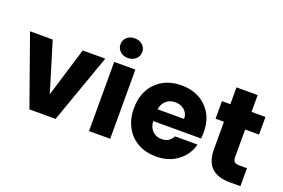

<svg xmlns="http://www.w3.org/2000/svg" viewBox="-102 -1114 2146 1456"><g transform="rotate(20 971.0 -386.0)"><path d="M8.8 -558.1H191.9L313 -160.2L434.1 -558.1H616.2L418 0H207Z M688 0V-558.1H858.9V0ZM773.9 -621.1Q736.3 -621.1 711.7 -644Q687 -667 687 -701.2Q687 -734.9 711.4 -757.3Q735.8 -779.8 773.9 -779.8Q812.5 -779.8 837.6 -757.3Q862.8 -734.9 862.8 -701.2Q862.8 -667 837.6 -644Q812.5 -621.1 773.9 -621.1Z M1229 -429.2Q1186 -429.2 1156.7 -404.1Q1127.4 -378.9 1120.1 -333H1334Q1334 -377.4 1303.7 -403.3Q1273.4 -429.2 1229 -429.2ZM1496.1 -185.1Q1475.1 -100.6 1403.8 -46.4Q1332.5 7.8 1231 7.8Q1148.9 7.8 1085.2 -26.6Q1021.5 -61 985.1 -126.5Q948.7 -191.9 948.7 -278.8Q948.7 -410.2 1026.9 -488Q1105 -565.9 1231 -565.9Q1354.5 -565.9 1431.6 -490.2Q1508.8 -414.6 1508.8 -288.1Q1508.8 -263.7 1505.9 -237.8H1119.1Q1123.5 -185.1 1152.6 -158Q1181.6 -130.9 1225.1 -130.9Q1288.1 -130.9 1314 -185.1Z M1625.5 -193.8V-416H1557.6V-558.1H1625.5V-693.8H1796.4V-558.1H1908.7V-416H1796.4V-191.9Q1796.4 -167 1808.3 -156Q1820.3 -145 1848.6 -145H1909.7V0H1822.8Q1625.5 0 1625.5 -193.8Z"/></g></svg>

Font: SVN-Poppins
Style: Bold
Weight: 700
Designer: Ninad Kale (Devanagari), Jonny Pinhorn (Latin)
Foundry: Indian Type Foundry
Version: Version 3.200;PS 1.000;hotconv 16.6.54;makeotf.lib2.5.65590